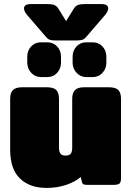

<svg xmlns="http://www.w3.org/2000/svg" viewBox="-20 -909 650 944"><path d="M198 -737 111 -838Q98 -855 98 -868Q98 -878 106.5 -883.5Q115 -889 131 -889H211Q237 -889 249 -883.5Q261 -878 270 -862L305 -805L340 -862Q349 -878 361 -883.5Q373 -889 399 -889H479Q495 -889 503.5 -883.5Q512 -878 512 -868Q512 -855 499 -838L412 -737Q410 -735 402 -725.5Q394 -716 383.5 -713Q373 -710 354 -710H256Q237 -710 228 -712.5Q219 -715 214 -719.5Q209 -724 198 -737ZM114 -601V-630Q114 -660 133 -680.5Q152 -701 182 -701H212Q242 -701 261 -680.5Q280 -660 280 -630V-601Q280 -572 261 -551Q242 -530 212 -530H182Q153 -530 133.5 -551Q114 -572 114 -601ZM337 -601V-630Q337 -660 356 -680.5Q375 -701 405 -701H435Q465 -701 484 -680.5Q503 -660 503 -630V-601Q503 -572 484 -551Q465 -530 435 -530H405Q376 -530 356.5 -551Q337 -572 337 -601ZM30 -172V-423Q30 -452 43.5 -466Q57 -480 90 -480H209Q243 -480 256.5 -466.5Q270 -453 270 -423V-183Q270 -163 277.5 -153.5Q285 -144 302 -144Q321 -144 328 -153.5Q335 -163 335 -183V-423Q335 -452 348.5 -466Q362 -480 395 -480H514Q548 -480 561.5 -466.5Q575 -453 575 -423V-33Q575 -13 567.5 -6.5Q560 0 537 0H411Q398 0 391.5 -2.5Q385 -5 383 -14L377 -39Q350 -15 305.5 0Q261 15 209 15Q126 15 78 -31.5Q30 -78 30 -172Z"/></svg>

Font: Mitr
Style: Bold
Weight: 700
Designer: Thanarat Vachiruckul
Foundry: Cadson Demak
Version: Version 1.003